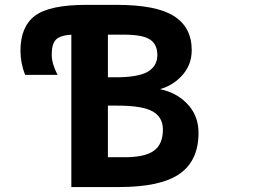

<svg xmlns="http://www.w3.org/2000/svg" viewBox="-20 -752 1040 774"><path d="M267.6 -612.3Q222.7 -609.4 205.6 -592.3Q188.5 -575.2 188.5 -531.2Q188.5 -496.1 211.9 -450.2H81.1Q62.5 -498 62.5 -547.9Q62.5 -644.5 121.1 -688.5Q179.7 -732.4 327.1 -732.4H451.2Q610.4 -732.4 681.6 -687Q752.9 -641.6 752.9 -549.8Q752.9 -488.3 710.9 -444.3Q675.8 -407.2 625 -392.6Q690.4 -378.9 732.4 -335.9Q780.3 -288.1 780.3 -216.8Q780.3 -104.5 704.1 -51.3Q627.9 2 460.9 2H267.6ZM415 -440.4H446.3Q537.1 -440.4 575.7 -462.9Q614.3 -485.4 614.3 -530.3Q614.3 -573.2 584.5 -592.8Q554.7 -612.3 478.5 -612.3H415ZM415 -326.2V-118.2H483.4Q564.5 -118.2 600.6 -144.5Q636.7 -170.9 636.7 -229.5Q636.7 -279.3 595.7 -302.7Q554.7 -326.2 453.1 -326.2Z"/></svg>

Font: Gen Shin Gothic Monospace Bold
Style: Bold
Weight: 700
Designer: [Source Han Sans]
Ryoko NISHIZUKA  (kana & ideographs); Paul D. Hunt (Latin, Greek & Cyrillic); Wenlong ZHANG  (bopomofo
Version: Version 1.002.20150607